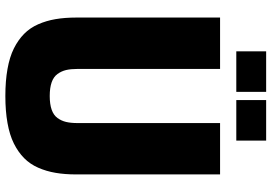

<svg xmlns="http://www.w3.org/2000/svg" viewBox="-167 -823 1004 710"><g transform="rotate(90 335.0 -468.0)"><path d="M44.9 -248V-779.8H234.9V-252.9Q234.9 -228 239 -210.4Q243.2 -192.9 253.7 -178.5Q264.2 -164.1 284.4 -157Q304.7 -149.9 335 -149.9Q365.2 -149.9 385.5 -157Q405.8 -164.1 416.3 -178.5Q426.8 -192.9 430.9 -210.4Q435.1 -228 435.1 -252.9V-779.8H625V-248Q625 -205.6 619.1 -171.4Q613.3 -137.2 600.1 -107.2Q586.9 -77.1 564.7 -55.2Q542.5 -33.2 510.7 -17.3Q479 -1.5 434.8 6.3Q390.6 14.2 335 14.2Q279.3 14.2 235.1 6.3Q190.9 -1.5 159.2 -17.3Q127.4 -33.2 105.2 -55.2Q83 -77.1 69.8 -107.2Q56.6 -137.2 50.8 -171.4Q44.9 -205.6 44.9 -248ZM500 -950.2V-839.8H350.1V-950.2ZM319.8 -950.2V-839.8H169.9V-950.2Z"/></g></svg>

Font: Cooper Hewitt
Style: Heavy
Weight: 713
Designer: Village Type and Design LLC
Foundry: Cooper Hewitt Smithsonian Design Museum
Version: 1.000